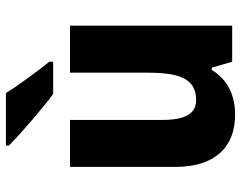

<svg xmlns="http://www.w3.org/2000/svg" viewBox="-103 -703 816 650"><g transform="rotate(-90 305.0 -378.0)"><path d="M315 -766H137V-756C173 -720 266 -639 312 -606H421V-619C393 -654 341 -723 315 -766ZM543 -549H384V-290C384 -182 366 -122 291 -122C244 -122 224 -161 224 -237V-549H65V-192C65 -56 134 10 242 10C306 10 361 -15 393 -69H401L421 0H543Z"/></g></svg>

Font: Noto Sans Sinhala UI SemiCondensed ExtraBold
Style: Regular
Weight: 800
Width: 4
Designer: Jelle Bosma - Monotype Design Team
Foundry: Monotype Imaging Inc.
Version: Version 2.006